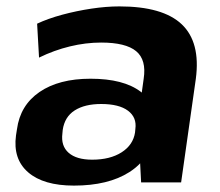

<svg xmlns="http://www.w3.org/2000/svg" viewBox="-20 -570 687 600"><path d="M411 -194 429 -324Q438 -383 405.5 -410Q373 -437 296 -437Q248 -437 198.5 -425Q149 -413 102 -390L96 -496Q130 -512 174.5 -524Q219 -536 265.5 -543Q312 -550 353 -550Q489 -550 548 -494Q607 -438 592 -324L546 0H421ZM211 10Q116 10 68 -31.5Q20 -73 30 -147L33 -166Q43 -241 103.5 -282.5Q164 -324 263 -324Q366 -324 419.5 -283.5Q473 -243 463 -169L460 -149Q450 -74 384 -32Q318 10 211 10ZM268 -71Q324 -71 360 -94Q396 -117 402 -156L403 -167Q408 -203 380 -224Q352 -245 296 -245Q245 -245 213.5 -225Q182 -205 176 -164L175 -153Q170 -114 194.5 -92.5Q219 -71 268 -71Z"/></svg>

Font: Pathway Extreme 28pt
Style: Bold Italic
Weight: 700
Italic angle: -8°
Designer: Eduardo Rodriguez Tunni
Foundry: Eduardo Rodriguez Tunni
Version: Version 1.001;gftools[0.9.26]